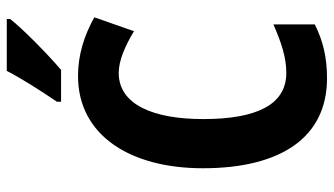

<svg xmlns="http://www.w3.org/2000/svg" viewBox="-229 -811 984 566"><g transform="rotate(-90 263.0 -528.0)"><path d="M490 -990V-1000H337C314 -955 279 -901 246 -852V-840H340C387 -880 461 -953 490 -990ZM331 -670C368 -670 411 -651 454 -625L495 -742C441 -772 384 -790 322 -790C147 -790 50 -636 50 -422C50 -192 141 -56 315 -56C376 -56 424 -67 474 -92V-214C419 -190 376 -176 331 -176C237 -176 195 -264 195 -421C195 -567 237 -670 331 -670Z"/></g></svg>

Font: Noto Sans Malayalam UI Condensed
Style: Bold
Weight: 700
Width: 3
Designer: Jelle Bosma - Monotype Design Team
Foundry: Monotype Imaging Inc.
Version: Version 2.104